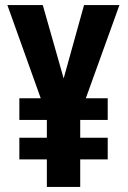

<svg xmlns="http://www.w3.org/2000/svg" viewBox="-20 -734 501 754"><path d="M230 -426 310 -714H449L317 -348H403V-263H295V-193H403V-108H295V0H164V-108H56V-193H164V-263H56V-348H140L9 -714H148Z"/></svg>

Font: Noto Sans Gujarati UI ExtraCondensed
Style: Bold
Weight: 700
Width: 2
Designer: Jelle Bosma - Monotype Design Team, Universal Thirst
Foundry: Monotype Imaging Inc.
Version: Version 2.106; ttfautohint (v1.8.4.7-5d5b)